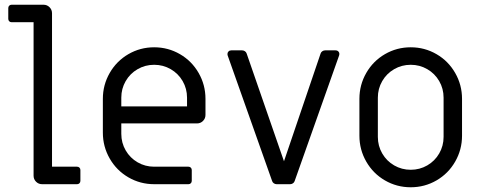

<svg xmlns="http://www.w3.org/2000/svg" viewBox="-20 -779 2039 812"><path d="M122 -36V-685H29Q23 -685 19 -689Q15 -693 15 -699V-745Q15 -751 19 -755Q23 -759 29 -759H164Q179 -759 189.5 -748.5Q200 -738 200 -723V-74H306Q312 -74 316 -70Q320 -66 320 -60V-14Q320 -8 316 -4Q312 0 306 0H158Q143 0 132.5 -10.5Q122 -21 122 -36Z M415 -218V-361Q415 -420 444 -470.5Q473 -521 523 -550Q573 -579 632 -579Q691 -579 741 -550Q791 -521 820 -470.5Q849 -420 849 -361V-293Q849 -278 838.5 -267.5Q828 -257 813 -257H493V-213Q493 -175 511.5 -143Q530 -111 562 -92.5Q594 -74 632 -74H777Q783 -74 787 -70Q791 -66 791 -60V-14Q791 -8 787 -4Q783 0 777 0H632Q573 0 523 -29Q473 -58 444 -108.5Q415 -159 415 -218ZM771 -329V-366Q771 -404 752.5 -436Q734 -468 702 -486.5Q670 -505 632 -505Q594 -505 562 -486.5Q530 -468 511.5 -436Q493 -404 493 -366V-329Z M1131 -13 943 -544Q942 -546 942 -551Q942 -557 946.5 -561.5Q951 -566 958 -566H1004Q1010 -566 1015.5 -562.5Q1021 -559 1023 -553L1181 -97L1336 -553Q1338 -559 1343.5 -562.5Q1349 -566 1355 -566H1399Q1408 -566 1412.5 -559.5Q1417 -553 1414 -544L1226 -13Q1224 -7 1218.5 -3.5Q1213 0 1207 0H1150Q1144 0 1138.5 -3.5Q1133 -7 1131 -13Z M1500 -205V-361Q1500 -420 1529 -470.5Q1558 -521 1608 -550Q1658 -579 1717 -579Q1776 -579 1826 -550Q1876 -521 1905 -470.5Q1934 -420 1934 -361V-205Q1934 -146 1905 -95.5Q1876 -45 1826 -16Q1776 13 1717 13Q1658 13 1608 -16Q1558 -45 1529 -95.5Q1500 -146 1500 -205ZM1856 -200V-366Q1856 -404 1837.5 -436Q1819 -468 1787 -486.5Q1755 -505 1717 -505Q1679 -505 1647 -486.5Q1615 -468 1596.5 -436Q1578 -404 1578 -366V-200Q1578 -162 1596.5 -130Q1615 -98 1647 -79.5Q1679 -61 1717 -61Q1755 -61 1787 -79.5Q1819 -98 1837.5 -130Q1856 -162 1856 -200Z"/></svg>

Font: Miriam Libre
Style: Regular
Weight: 400
Designer: Michal Sahar
Foundry: Hagilda
Version: Version 1.001